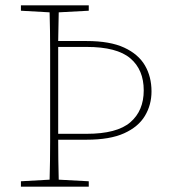

<svg xmlns="http://www.w3.org/2000/svg" viewBox="-20 -696 633 716"><path d="M197 -310Q197 -282 197 -254Q197 -226 197 -197H303Q416 -197 466 -240Q516 -283 516 -359Q516 -436 466 -478.5Q416 -521 303 -521H197Q197 -483 197 -444.5Q197 -406 197 -367ZM58 0V-20L165 -26Q167 -97 167 -168Q167 -239 167 -310V-367Q167 -438 167 -509Q167 -580 165 -650L58 -656V-676H311V-656L199 -650Q198 -623 198 -596.5Q198 -570 197 -543H303Q390 -543 443 -518.5Q496 -494 520.5 -452Q545 -410 545 -355Q545 -305 520.5 -264Q496 -223 443 -199Q390 -175 303 -175H197Q197 -138 197.5 -101Q198 -64 199 -26L311 -20V0Z"/></svg>

Font: Source Serif 4 ExtraLight
Style: Regular
Weight: 200
Designer: Frank Grießhammer
Foundry: Adobe
Version: Version 4.005;hotconv 1.1.0;makeotfexe 2.6.0